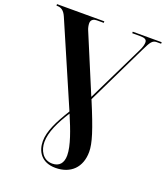

<svg xmlns="http://www.w3.org/2000/svg" viewBox="-168 -830 1033 1186"><g transform="rotate(20 349.0 -237.0)"><path d="M336 240C436 240 499 178 499 76C499 20 475 -58 401 -235L593 -631C620 -687 631 -704 659 -704H688V-714H498V-704H549C581 -704 594 -697 594 -678C594 -665 590 -647 577 -621L395 -248L236 -628C231 -639 227 -658 227 -671C227 -696 247 -704 266 -704H311V-714H0V-704H4C30 -704 50 -693 66 -656L299 -117C243 -26 207 46 207 111C207 177 243 240 336 240ZM309 222C245 222 218 164 218 112C218 48 254 -27 304 -105C343 -14 379 80 379 143C379 194 354 222 309 222Z"/></g></svg>

Font: Noto Serif Display
Style: Bold
Weight: 700
Designer: Monotype Design Team
Foundry: Monotype Imaging Inc.
Version: Version 2.009